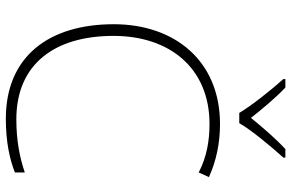

<svg xmlns="http://www.w3.org/2000/svg" viewBox="-190 -798 998 658"><g transform="rotate(90 309.0 -469.0)"><path d="M367 -790H402C426 -832 483 -900 520 -941V-948H491C454 -914 414 -867 384 -830C355 -867 316 -914 280 -948H251V-941C288 -900 342 -832 367 -790ZM405 -688C461 -688 517 -679 571 -651L587 -686C532 -711 471 -724 405 -724C189 -724 63 -569 63 -360C63 -138 173 10 387 10C466 10 525 -3 571 -21V-55C521 -38 463 -26 389 -26C199 -26 103 -158 103 -359C103 -551 213 -688 405 -688Z"/></g></svg>

Font: Noto Sans Georgian ExtraLight
Style: Regular
Weight: 200
Designer: Monotype Design Team, Akaki Razmadze
Foundry: Google LLC
Version: Version 2.005